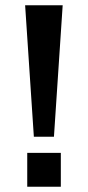

<svg xmlns="http://www.w3.org/2000/svg" viewBox="-20 -706 332 726"><path d="M108 -189 75 -686H217L184 -189ZM83 0V-128H210V0Z"/></svg>

Font: Archivo Variable SemiBold
Style: Regular
Weight: 600
Designer: Hector Gatti
Foundry: Omnibus-Type
Version: Version 2.001